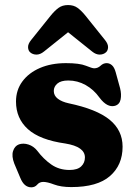

<svg xmlns="http://www.w3.org/2000/svg" viewBox="-20 -748 552 780"><path d="M257.5 -421Q227.5 -421 213 -408.5Q198.5 -396 198.5 -378.5Q198.5 -359.5 214.8 -347Q231 -334.5 258.5 -328.5Q373 -304.5 425.5 -261.5Q478 -218.5 478 -152Q478 -77.5 426.8 -32.8Q375.5 12 269.5 12Q227.5 12 199.8 1.5Q172 -9 156 -9Q140.5 -9 131.2 2Q122 13 107 13Q93 13 81.8 3.8Q70.5 -5.5 62 -26.5L38 -83.5Q26.5 -113.5 33 -134.2Q39.5 -155 57 -161.5Q75 -167.5 95.8 -160.8Q116.5 -154 131 -136Q156.5 -102 188.2 -79.8Q220 -57.5 262.5 -57.5Q294.5 -57.5 309.8 -72Q325 -86.5 325 -108.5Q325 -152 245.5 -165Q142 -179.5 93.5 -223.2Q45 -267 45 -335.5Q45 -382 70.8 -417Q96.5 -452 142.2 -471.8Q188 -491.5 248 -491.5Q303 -491.5 328.8 -481Q354.5 -470.5 362.5 -470.5Q377.5 -470.5 388.5 -481Q399.5 -491.5 413.5 -491.5Q425 -491.5 434.8 -483Q444.5 -474.5 450 -454.5L468 -389Q474 -365 470 -344.2Q466 -323.5 446.5 -318Q415.5 -310 384.5 -351Q361 -384 328 -402.5Q295 -421 257.5 -421ZM158.5 -538.5Q143 -526 127.8 -526.2Q112.5 -526.5 102.5 -535.5Q94.5 -542.5 94 -556Q93.5 -569.5 106.5 -585.5L185.5 -684Q202 -704.5 217.8 -716Q233.5 -727.5 256.5 -727.5Q279.5 -727.5 295.2 -716Q311 -704.5 327.5 -684L406.5 -585.5Q419.5 -569.5 419 -556Q418.5 -542.5 410.5 -535.5Q400.5 -526.5 385.2 -526.2Q370 -526 354.5 -538.5L256.5 -617Z"/></svg>

Font: Fraunces 9pt SuperSoft
Style: Bold
Weight: 700
Version: Version 1.000;[b76b70a41]